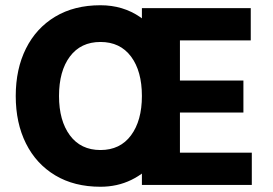

<svg xmlns="http://www.w3.org/2000/svg" viewBox="-20 -705 1040 732"><path d="M40 -339Q40 -442 79 -520Q118 -598 190.5 -641.5Q263 -685 363 -685Q449 -685 515 -639.5Q581 -594 618.5 -516Q656 -438 656 -339Q656 -266 634.5 -203Q613 -140 573.5 -92.5Q534 -45 480.5 -19Q427 7 363 7Q263 7 190.5 -36.5Q118 -80 79 -158Q40 -236 40 -339ZM205 -339Q205 -245 246.5 -189Q288 -133 363 -133Q438 -133 479.5 -189Q521 -245 521 -339Q521 -434 479.5 -489.5Q438 -545 363 -545Q288 -545 246.5 -489.5Q205 -434 205 -339ZM579 0V-123H940V0ZM521 0V-674H666V0ZM579 -276V-398H908V-276ZM579 -551V-674H936V-551Z"/></svg>

Font: Hind Variable Light
Style: Regular
Weight: 300
Designer: Manushi Parikh, Satya Rajpurohit
Foundry: Indian Type Foundry
Version: Version 3.000